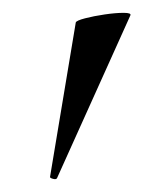

<svg xmlns="http://www.w3.org/2000/svg" viewBox="-20 -751 252 299"><path d="M69 -474Q68 -471 62.5 -472.5Q57 -474 58 -476L98 -716Q99 -719 112.5 -722.5Q126 -726 143 -728.5Q160 -731 172.5 -731Q185 -731 183 -727Z"/></svg>

Font: Cormorant Light SemiBold
Style: Regular
Weight: 600
Version: Version 4.000